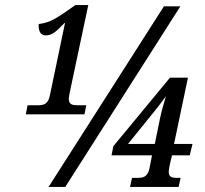

<svg xmlns="http://www.w3.org/2000/svg" viewBox="-20 -739 809 759"><path d="M82 -287H314L321 -323H286C267 -323 252 -326 252 -347C252 -358 256 -374 259 -389L329 -719H278C204 -667 181 -650 133 -644C131 -618 140 -599 160 -599C186 -599 202 -614 235 -648H237L177 -361C170 -327 152 -323 131 -323H89ZM172 0H238L693 -714H628ZM494 0H686L694 -36H677C661 -36 647 -39 647 -59C647 -66 650 -81 652 -92L660 -125H730L741 -170H668L723 -432H652L428 -161L421 -125H581L571 -74C564 -40 546 -36 526 -36H502ZM486 -170 600 -311C614 -329 628 -347 636 -359C629 -335 618 -298 613 -273L592 -170Z"/></svg>

Font: Noto Serif Condensed Medium
Style: Italic
Weight: 500
Width: 3
Italic angle: -12°
Designer: Monotype Design Team
Foundry: Monotype Imaging Inc.
Version: Version 2.013